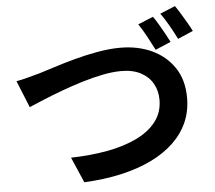

<svg xmlns="http://www.w3.org/2000/svg" viewBox="-58 -913 1115 995"><g transform="rotate(-5 500.0 -415.0)"><path d="M36 -532.9Q63.8 -537.9 97.9 -547.2Q132.1 -556.4 159.5 -563.8Q188.3 -572.5 237.6 -588.4Q286.9 -604.4 346.5 -620.6Q406 -636.8 468.9 -647.9Q531.7 -659 586.5 -659Q677.3 -659 750.1 -625.5Q822.9 -591.9 866.1 -527.6Q909.2 -463.3 909.2 -370.3Q909.2 -302.1 884.1 -244.5Q859 -186.8 810.7 -140.5Q762.5 -94.1 693.2 -60.3Q624 -26.5 535 -6.1Q446 14.2 340.5 19.2L283.1 -113.6Q384.3 -115.9 472 -131.9Q559.6 -148 625.6 -179.6Q691.6 -211.3 728.7 -259.3Q765.9 -307.3 765.9 -372.7Q765.9 -419.8 744.8 -457.1Q723.7 -494.5 682.6 -516.3Q641.4 -538.2 581.3 -538.2Q536.6 -538.2 483.9 -527.7Q431.1 -517.1 375.6 -500.2Q320.2 -483.2 267.2 -463.6Q214.3 -444 169.3 -425.4Q124.4 -406.8 92.8 -393.2ZM769.5 -804Q782.5 -786 797.2 -760.8Q812 -735.7 825.8 -710.7Q839.6 -685.7 849.1 -666.6L768.8 -632.3Q753.2 -663.3 731.7 -703Q710.3 -742.7 690.3 -771.5ZM887.9 -849.1Q901.1 -830.4 916.5 -805.1Q931.8 -779.8 946.1 -755.2Q960.4 -730.6 968.9 -712.9L889.4 -678.6Q874 -710.3 851.6 -749.5Q829.3 -788.6 808.9 -816.6Z"/></g></svg>

Font: Noto Sans SC Thin
Style: Regular
Weight: 100
Designer: Ryoko NISHIZUKA 西塚涼子 (kana, bopomofo & ideographs); Paul D. Hunt (Latin, Greek & Cyrillic); Sandoll Communications 산돌커뮤니
Foundry: Adobe
Version: Version 2.004-H2;hotconv 1.0.118;makeotfexe 2.5.65603